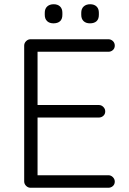

<svg xmlns="http://www.w3.org/2000/svg" viewBox="-20 -885 608 905"><path d="M124 -700H491Q503 -700 512 -691.5Q521 -683 521 -670Q521 -657 512 -649Q503 -641 491 -641H147L157 -658V-377L146 -390H446Q458 -390 467 -381Q476 -372 476 -360Q476 -347 467 -339Q458 -331 446 -331H148L157 -341V-53L152 -59H491Q503 -59 512 -50Q521 -41 521 -29Q521 -16 512 -8Q503 0 491 0H124Q112 0 103 -9Q94 -18 94 -30V-670Q94 -682 103 -691Q112 -700 124 -700ZM404 -775Q385 -775 374 -785.5Q363 -796 363 -815V-825Q363 -844 374.5 -854.5Q386 -865 405 -865Q424 -865 435 -854.5Q446 -844 446 -825V-815Q446 -795 435 -785Q424 -775 404 -775ZM232 -775Q213 -775 202 -785.5Q191 -796 191 -815V-825Q191 -844 202.5 -854.5Q214 -865 233 -865Q252 -865 263 -854.5Q274 -844 274 -825V-815Q274 -795 263 -785Q252 -775 232 -775Z"/></svg>

Font: zvoove
Style: Regular
Weight: 400
Designer: Vernon Adams (Nunito) & Andrew Paglinawan (Quicksand)
Foundry: zvoove
Version: Version 3.006